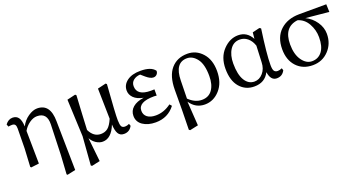

<svg xmlns="http://www.w3.org/2000/svg" viewBox="-46 -1141 3624 1957"><g transform="rotate(-20 1766.0 -163.0)"><path d="M516.6 -342.8 525.4 188.5 435.5 208 427.7 200.2 440.4 -4.9 451.2 -333Q455.1 -460 345.7 -460Q304.7 -460 262.7 -430.2Q220.7 -400.4 195.3 -355.5L200.2 0L113.3 10.7L105.5 2L116.2 -194.3L119.1 -410.2Q119.1 -438.5 109.4 -451.2Q99.6 -463.9 77.1 -463.9Q60.5 -463.9 37.1 -460L27.3 -486.3Q60.5 -531.2 106.4 -531.2Q148.4 -531.2 169.9 -501Q191.4 -470.7 194.3 -404.3Q223.6 -462.9 275.9 -498.5Q328.1 -534.2 374 -534.2Q515.6 -534.2 516.6 -342.8Z M1201.2 -65.4 1210 -42Q1181.6 13.7 1120.1 13.7Q1078.1 13.7 1058.6 -19Q1039.1 -51.8 1036.1 -119.1Q983.4 13.7 889.6 13.7Q854.5 13.7 819.8 -8.3Q785.2 -30.3 763.7 -69.3L791 188.5L702.1 208L690.4 200.2L713.9 -108.4L696.3 -511.7L787.1 -533.2L797.9 -523.4Q793.9 -438.5 786.6 -318.8Q779.3 -199.2 778.3 -153.3Q820.3 -66.4 898.4 -66.4Q943.4 -66.4 974.6 -91.3Q1005.9 -116.2 1034.2 -182.6L1027.3 -511.7L1118.2 -533.2L1128.9 -523.4Q1104.5 -203.1 1106.4 -138.7Q1107.4 -88.9 1117.7 -71.3Q1127.9 -53.7 1155.3 -53.7Q1177.7 -53.7 1201.2 -65.4Z M1656.2 -111.3 1675.8 -88.9Q1597.7 13.7 1464.8 13.7Q1380.9 13.7 1326.2 -23.4Q1271.5 -60.5 1271.5 -126Q1271.5 -181.6 1313.5 -217.8Q1355.5 -253.9 1432.6 -264.6Q1363.3 -278.3 1329.1 -313Q1294.9 -347.7 1294.9 -392.6Q1294.9 -454.1 1348.1 -494.1Q1401.4 -534.2 1494.1 -534.2Q1610.4 -534.2 1650.4 -478.5Q1651.4 -457 1636.7 -440.9Q1622.1 -424.8 1598.6 -424.8Q1566.4 -424.8 1522.5 -461.9L1479.5 -499Q1436.5 -497.1 1406.7 -473.6Q1377 -450.2 1377 -410.2Q1377 -306.6 1527.3 -306.6Q1555.7 -306.6 1565.4 -307.6V-240.2Q1540 -242.2 1537.1 -242.2Q1365.2 -242.2 1365.2 -147.5Q1365.2 -103.5 1397.9 -78.1Q1430.7 -52.7 1489.3 -52.7Q1578.1 -52.7 1656.2 -111.3Z M2137.7 -244.1Q2137.7 -371.1 2091.8 -431.6Q2045.9 -492.2 1984.4 -492.2Q1851.6 -492.2 1848.6 -299.8Q1845.7 -144.5 1844.7 -105.5Q1911.1 -41 1985.4 -41Q2059.6 -41 2098.6 -96.2Q2137.7 -151.4 2137.7 -244.1ZM1757.8 -10.7 1758.8 -233.4Q1759.8 -381.8 1825.7 -458Q1891.6 -534.2 2003.9 -534.2Q2098.6 -534.2 2164.1 -461.4Q2229.5 -388.7 2229.5 -265.6Q2229.5 -138.7 2161.1 -62.5Q2092.8 13.7 1998 13.7Q1897.5 13.7 1838.9 -74.2L1856.4 188.5L1765.6 208L1753.9 199.2Z M2686.5 -193.4 2694.3 -371.1Q2674.8 -427.7 2638.2 -457.5Q2601.6 -487.3 2554.7 -487.3Q2486.3 -487.3 2448.2 -428.7Q2410.2 -370.1 2410.2 -279.3Q2410.2 -160.2 2448.7 -96.7Q2487.3 -33.2 2552.7 -33.2Q2605.5 -33.2 2645 -78.1Q2684.6 -123 2686.5 -193.4ZM2858.4 -65.4 2866.2 -42Q2838.9 13.7 2777.3 13.7Q2711.9 13.7 2697.3 -82Q2649.4 13.7 2534.2 13.7Q2438.5 13.7 2377.9 -56.6Q2317.4 -127 2317.4 -255.9Q2317.4 -380.9 2390.1 -457.5Q2462.9 -534.2 2553.7 -534.2Q2650.4 -534.2 2699.2 -442.4L2706.1 -510.7L2784.2 -529.3L2799.8 -519.5Q2761.7 -254.9 2761.7 -135.7Q2761.7 -88.9 2773.4 -71.3Q2785.2 -53.7 2811.5 -53.7Q2832 -53.7 2858.4 -65.4Z M3174.8 -27.3Q3243.2 -27.3 3283.7 -80.1Q3324.2 -132.8 3324.2 -233.4Q3324.2 -312.5 3285.6 -381.3Q3247.1 -450.2 3176.8 -470.7Q3021.5 -452.1 3021.5 -264.6Q3021.5 -156.2 3066.9 -91.8Q3112.3 -27.3 3174.8 -27.3ZM3510.7 -439.5 3258.8 -463.9Q3326.2 -431.6 3368.7 -369.6Q3411.1 -307.6 3411.1 -239.3Q3411.1 -131.8 3341.8 -59.1Q3272.5 13.7 3168.9 13.7Q3060.5 13.7 2994.6 -57.1Q2928.7 -127.9 2928.7 -245.1Q2928.7 -377 3006.8 -449.2Q3085 -521.5 3211.9 -522.5L3507.8 -523.4Z"/></g></svg>

Font: GenYoMin TW TTF Medium
Style: Regular
Weight: 500
Version: Version 1.300